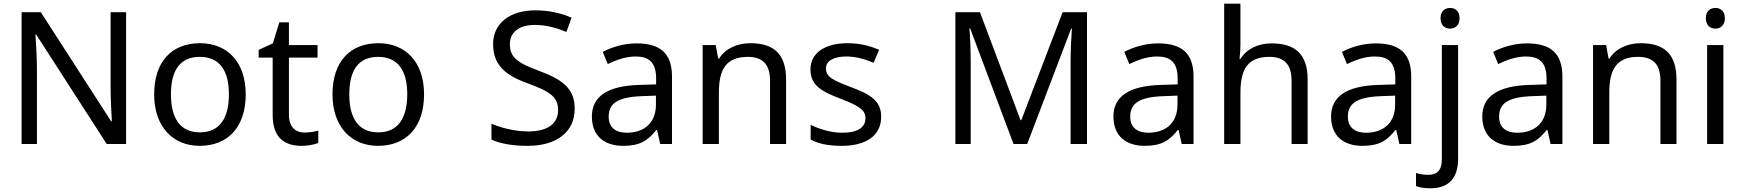

<svg xmlns="http://www.w3.org/2000/svg" viewBox="-20 -780 9440 1040"><path d="M663 0V-714H579V-311C579 -246 584 -155 586 -123H582L201 -714H97V0H180V-399C180 -472 175 -546 172 -593H176L558 0Z M1311 -269C1311 -446 1209 -546 1064 -546C910 -546 815 -446 815 -269C815 -91 919 10 1061 10C1214 10 1311 -91 1311 -269ZM906 -269C906 -396 953 -472 1062 -472C1171 -472 1220 -396 1220 -269C1220 -142 1171 -63 1063 -63C954 -63 906 -142 906 -269Z M1629 -62C1580 -62 1545 -93 1545 -158V-468H1700V-536H1545V-659H1493L1458 -545L1381 -510V-468H1457V-156C1457 -26 1530 10 1614 10C1646 10 1685 3 1704 -6V-73C1687 -67 1655 -62 1629 -62Z M2277 -269C2277 -446 2175 -546 2030 -546C1876 -546 1781 -446 1781 -269C1781 -91 1885 10 2027 10C2180 10 2277 -91 2277 -269ZM1872 -269C1872 -396 1919 -472 2028 -472C2137 -472 2186 -396 2186 -269C2186 -142 2137 -63 2029 -63C1920 -63 1872 -142 1872 -269Z M3093 -191C3093 -303 3024 -350 2898 -397C2782 -440 2742 -469 2742 -541C2742 -603 2788 -645 2877 -645C2939 -645 2998 -628 3048 -607L3076 -684C3022 -708 2957 -724 2879 -724C2744 -724 2651 -655 2651 -542C2651 -431 2713 -374 2835 -330C2964 -283 3003 -253 3003 -183C3003 -112 2948 -68 2842 -68C2766 -68 2690 -89 2642 -110V-24C2687 -2 2758 10 2838 10C2994 10 3093 -64 3093 -191Z M3428 -545C3358 -545 3292 -524 3245 -499L3272 -433C3316 -454 3367 -474 3423 -474C3493 -474 3534 -444 3534 -355V-323L3443 -320C3268 -315 3186 -256 3186 -149C3186 -40 3258 10 3355 10C3445 10 3488 -17 3535 -76H3539L3556 0H3620V-365C3620 -490 3558 -545 3428 -545ZM3454 -259 3533 -262V-214C3533 -110 3465 -61 3375 -61C3317 -61 3277 -88 3277 -148C3277 -216 3320 -254 3454 -259Z M4044 -546C3976 -546 3910 -519 3875 -463H3870L3857 -536H3786V0H3874V-278C3874 -403 3912 -472 4031 -472C4113 -472 4151 -429 4151 -343V0H4238V-349C4238 -487 4172 -546 4044 -546Z M4753 -148C4753 -234 4694 -269 4592 -307C4489 -346 4454 -364 4454 -409C4454 -449 4493 -474 4565 -474C4617 -474 4667 -459 4712 -440L4742 -510C4692 -532 4636 -546 4571 -546C4451 -546 4370 -495 4370 -404C4370 -316 4432 -284 4536 -244C4641 -204 4668 -180 4668 -140C4668 -92 4630 -61 4541 -61C4478 -61 4413 -83 4371 -104V-24C4412 -2 4464 10 4539 10C4670 10 4753 -44 4753 -148Z M5470 0H5544L5782 -625H5786C5783 -582 5779 -508 5779 -439V0H5868V-714H5736L5512 -129H5508L5288 -714H5155V0H5238V-433C5238 -509 5235 -585 5231 -626H5235Z M6253 -545C6183 -545 6117 -524 6070 -499L6097 -433C6141 -454 6192 -474 6248 -474C6318 -474 6359 -444 6359 -355V-323L6268 -320C6093 -315 6011 -256 6011 -149C6011 -40 6083 10 6180 10C6270 10 6313 -17 6360 -76H6364L6381 0H6445V-365C6445 -490 6383 -545 6253 -545ZM6279 -259 6358 -262V-214C6358 -110 6290 -61 6200 -61C6142 -61 6102 -88 6102 -148C6102 -216 6145 -254 6279 -259Z M6699 -537V-760H6611V0H6699V-277C6699 -402 6736 -472 6856 -472C6938 -472 6976 -429 6976 -343V0H7063V-349C7063 -486 6997 -545 6867 -545C6798 -545 6734 -517 6700 -462H6694C6697 -483 6699 -511 6699 -537Z M7432 -545C7362 -545 7296 -524 7249 -499L7276 -433C7320 -454 7371 -474 7427 -474C7497 -474 7538 -444 7538 -355V-323L7447 -320C7272 -315 7190 -256 7190 -149C7190 -40 7262 10 7359 10C7449 10 7492 -17 7539 -76H7543L7560 0H7624V-365C7624 -490 7562 -545 7432 -545ZM7458 -259 7537 -262V-214C7537 -110 7469 -61 7379 -61C7321 -61 7281 -88 7281 -148C7281 -216 7324 -254 7458 -259Z M7783 -681C7783 -643 7806 -625 7835 -625C7862 -625 7886 -643 7886 -681C7886 -720 7862 -737 7835 -737C7806 -737 7783 -720 7783 -681ZM7727 240C7832 240 7878 180 7878 80V-536H7790V83C7790 148 7759 167 7716 167C7690 167 7670 163 7650 157V228C7668 235 7693 240 7727 240Z M8251 -545C8181 -545 8115 -524 8068 -499L8095 -433C8139 -454 8190 -474 8246 -474C8316 -474 8357 -444 8357 -355V-323L8266 -320C8091 -315 8009 -256 8009 -149C8009 -40 8081 10 8178 10C8268 10 8311 -17 8358 -76H8362L8379 0H8443V-365C8443 -490 8381 -545 8251 -545ZM8277 -259 8356 -262V-214C8356 -110 8288 -61 8198 -61C8140 -61 8100 -88 8100 -148C8100 -216 8143 -254 8277 -259Z M8867 -546C8799 -546 8733 -519 8698 -463H8693L8680 -536H8609V0H8697V-278C8697 -403 8735 -472 8854 -472C8936 -472 8974 -429 8974 -343V0H9061V-349C9061 -487 8995 -546 8867 -546Z M9272 -737C9243 -737 9220 -720 9220 -681C9220 -643 9243 -625 9272 -625C9299 -625 9323 -643 9323 -681C9323 -720 9299 -737 9272 -737ZM9315 -536H9227V0H9315Z"/></svg>

Font: Noto Sans Mahajani
Style: Regular
Weight: 400
Designer: Monotype Design Team
Foundry: Monotype Imaging Inc.
Version: Version 2.003